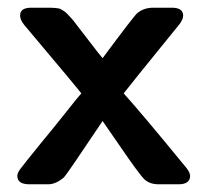

<svg xmlns="http://www.w3.org/2000/svg" viewBox="-20 -478 540 498"><path d="M24.9 -22Q24.9 -28.8 32 -38.8Q39.1 -48.8 87.9 -108.9Q121.1 -148.9 143.1 -176.8Q183.1 -227.5 190.9 -235.8Q181.2 -249 43 -413.1Q31.7 -427.2 32.2 -438Q32.2 -458 61 -458H109.9Q116.7 -458 120.8 -457.5Q125 -457 129.9 -456.5Q134.8 -456.1 138.9 -453.6Q143.1 -451.2 147 -448.5Q150.9 -445.8 156.5 -439.9Q162.1 -434.1 167 -428.5Q171.9 -422.9 180.4 -411.4Q189 -399.9 197 -389.9Q205.1 -379.9 219 -361.3Q232.9 -342.8 246.1 -327.1Q326.2 -435.1 335.9 -443.8Q353 -458 377 -458H425.8Q454.6 -458 455.1 -438Q455.1 -426.8 443.8 -413.1Q312 -251 300.8 -235.8Q346.7 -185.1 463.9 -42Q472.7 -30.8 473.1 -22Q473.1 0 442.9 0H392.1Q368.2 0 355 -12.5Q341.8 -24.9 293 -96.2Q265.1 -137.2 246.1 -164.1Q154.3 -26.9 146 -18.1Q125 0 105 0H56.2Q24.9 0 24.9 -22Z"/></svg>

Font: CMU Sans Serif
Style: Bold
Weight: 700
Version: Version 0.7.0